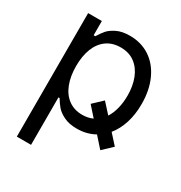

<svg xmlns="http://www.w3.org/2000/svg" viewBox="-173 -660 924 982"><g transform="rotate(30 289.5 -169.0)"><path d="M418.5 -127.9Q435.5 -154.3 444.3 -189.7Q453.1 -225.1 453.1 -265.6Q453.1 -321.8 435.8 -366.2Q418.5 -410.6 384.3 -436.3Q350.1 -461.9 300.8 -461.9Q252 -461.9 218 -437.5Q184.1 -413.1 166.7 -368.9Q149.4 -324.7 149.4 -265.6Q149.4 -205.6 167 -160.2Q184.6 -114.7 218.8 -89.6Q252.9 -64.5 300.8 -64.5Q334 -64.5 361.8 -77.1L310.5 -134.8L365.2 -186.5ZM67.4 -530.3H148.4V-446.3H158.2Q173.8 -471.7 188.5 -489Q203.1 -506.3 233.9 -521.7Q264.6 -537.1 311.5 -537.1Q377.9 -537.1 429 -503.7Q480 -470.2 508.5 -408.2Q537.1 -346.2 537.1 -263.7Q537.1 -202.1 521 -151.6Q504.9 -101.1 475.1 -64.5L527.3 -6.8L471.7 45.9L417 -15.6Q369.6 10.7 312.5 10.7Q266.1 10.7 235.1 -4.6Q204.1 -20 188.5 -38.3Q172.9 -56.6 158.2 -81.1H151.4V199.2H67.4Z"/></g></svg>

Font: Pretendard Std
Style: Regular
Weight: 400
Designer: Base glyphs from Inter by Rasmus Andersson; Hangeul glyphs from Noto Sans CJK(Source Han Sans) by Jang Soo-young and Kan
Foundry: Kil Hyung-jin
Version: Version 1.309